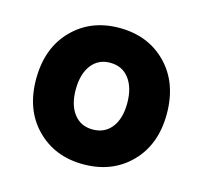

<svg xmlns="http://www.w3.org/2000/svg" viewBox="-75 -815 659 623"><g transform="rotate(15 254.5 -503.0)"><path d="M474 -502Q474 -399 412.5 -336.5Q351 -274 254 -274Q158 -274 96.5 -336.5Q35 -399 35 -502Q35 -606 96.5 -669Q158 -732 254 -732Q351 -732 412.5 -669Q474 -606 474 -502ZM341 -502Q341 -554 318 -584.5Q295 -615 254 -615Q214 -615 191 -584.5Q168 -554 168 -502Q168 -451 191 -421Q214 -391 254 -391Q295 -391 318 -421Q341 -451 341 -502Z"/></g></svg>

Font: Repo
Style: Bold
Weight: 700
Designer: Stefan Peev
Foundry: Context Ltd
Version: Version 001.000